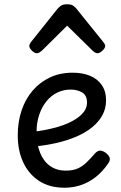

<svg xmlns="http://www.w3.org/2000/svg" viewBox="-20 -859 566 898"><path d="M282 19Q211 19 162.5 -13Q114 -45 88.5 -100Q63 -155 63 -226Q63 -289 81 -342.5Q99 -396 133 -435.5Q167 -475 214 -497Q261 -519 320 -519Q365 -519 400 -505Q435 -491 455.5 -462Q476 -433 476 -389Q476 -351 458.5 -319.5Q441 -288 410 -263Q379 -238 337 -220Q295 -202 245 -190.5Q195 -179 141 -174L138 -243Q172 -247 207.5 -254.5Q243 -262 275 -273.5Q307 -285 332.5 -301Q358 -317 372.5 -336.5Q387 -356 387 -380Q387 -412 365 -426Q343 -440 310 -440Q277 -440 248 -426Q219 -412 197.5 -385.5Q176 -359 163.5 -322.5Q151 -286 151 -241Q151 -185 167.5 -144.5Q184 -104 214.5 -82.5Q245 -61 288 -61Q322 -61 344.5 -71.5Q367 -82 385.5 -100Q404 -118 423 -140Q436 -155 449 -154.5Q462 -154 476 -143Q490 -132 493 -120.5Q496 -109 487 -96Q460 -56 427 -30.5Q394 -5 357.5 7Q321 19 282 19ZM152 -610Q142 -610 129.5 -622Q117 -634 117 -644Q117 -647 118 -650Q119 -653 123 -660L250 -819Q256 -826 265.5 -832.5Q275 -839 294 -839Q313 -839 322 -832.5Q331 -826 337 -819L465 -660Q470 -653 471 -650Q472 -647 472 -644Q472 -634 459 -622Q446 -610 437 -610Q430 -610 424 -613.5Q418 -617 412 -623L294 -739L177 -623Q170 -617 164 -613.5Q158 -610 152 -610Z"/></svg>

Font: Playwrite PE
Style: Regular
Weight: 400
Designer: Veronika Burian, José Scaglione
Foundry: TypeTogether
Version: Version 1.002